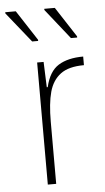

<svg xmlns="http://www.w3.org/2000/svg" viewBox="-80 -765 438 799"><g transform="rotate(-5 139.0 -365.0)"><path d="M87 -510H114L118 -404H122Q137 -469 176.5 -493.5Q216 -518 280 -518V-482Q216 -482 182 -456.5Q148 -431 135 -383.5Q122 -336 122 -259V0H87ZM74 -599 -27 -725V-730H17L99 -604V-599ZM236 -599 136 -725V-730H180L262 -604V-599Z"/></g></svg>

Font: Saira Semi Condensed Thin
Style: Regular
Weight: 100
Width: 4
Designer: Hector Gatti with collaboration of the Omnibus-Type team
Foundry: Omnibus-Type
Version: Version 1.001; ttfautohint (v1.8)